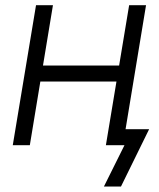

<svg xmlns="http://www.w3.org/2000/svg" viewBox="-20 -549 601 726"><path d="M446.8 -301.3 437 -240.7H116.7L126.5 -301.3ZM180.2 -529.3 92.8 0H28.3L116.2 -529.3ZM532.2 -529.3 444.8 0H380.4L468.3 -529.3ZM373 156.2 450.7 0H409.2L419.4 -60.5H543.9L437.5 156.2Z"/></svg>

Font: Inter 24pt Light
Style: Italic
Weight: 300
Italic angle: -9.3988°
Designer: Rasmus Andersson
Foundry: rsms
Version: Version 4.001;git-66647c0bb